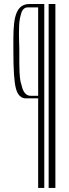

<svg xmlns="http://www.w3.org/2000/svg" viewBox="-20 -926 339 946"><path d="M45.9 -674.8C45.9 -583 49.8 -521.5 58.6 -489.3C67.4 -457 84 -441.4 107.4 -441.4H168V0H198.2V-906.2H124C43.9 -906.2 45.9 -801.8 45.9 -702.1ZM118.2 -889.6H168V-454.1H130.9C112.3 -454.1 99.6 -465.8 90.8 -489.3L81.1 -524.4C76.2 -547.9 75.2 -591.8 75.2 -614.3V-658.2V-674.8C75.2 -683.6 75.2 -697.3 74.2 -715.8C73.2 -753.9 73.2 -766.6 74.2 -797.9C75.2 -829.1 80.1 -843.8 85 -862.3C91.8 -881.8 102.5 -889.6 118.2 -889.6ZM219.7 0V-906.2H252.9V0Z"/></svg>

Font: Caledo
Style: Light
Weight: 300
Designer: BSozoo
Foundry: BSozoo
Version: Version 002.000